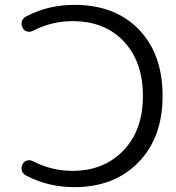

<svg xmlns="http://www.w3.org/2000/svg" viewBox="-20 -760 725 790"><path d="M279 -57Q407 -57 487.5 -140.5Q568 -224 568 -365Q568 -506 489.5 -589.5Q411 -673 279 -673Q192 -673 115 -633Q104 -627 91 -630.5Q78 -634 73 -646Q66 -659 70 -672Q74 -685 87 -692Q177 -740 286 -740Q453 -740 551 -639Q649 -538 649 -365Q649 -194 549.5 -92Q450 10 286 10Q177 10 87 -38Q74 -45 70 -58Q66 -71 73 -84Q78 -96 91 -99.5Q104 -103 115 -97Q192 -57 279 -57Z"/></svg>

Font: Rounded Mplus 1c
Style: Regular
Weight: 400
Version: Version 1.059.20150529